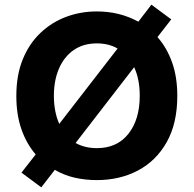

<svg xmlns="http://www.w3.org/2000/svg" viewBox="-20 -758 830 823"><path d="M157 45 72 -18 133 -96Q94 -141 72 -203.5Q50 -266 50 -347Q50 -436 77.5 -503.5Q105 -571 153.5 -617Q202 -663 264 -686Q326 -709 395 -709Q493 -709 573 -665L629 -738L714 -675L655 -599Q695 -554 717.5 -491Q740 -428 740 -347Q740 -229 694.5 -148.5Q649 -68 571 -27Q493 14 395 14Q345 14 299.5 3.5Q254 -7 215 -30ZM234 -227 484 -550Q446 -572 395 -572Q337 -572 296 -543.5Q255 -515 233 -464.5Q211 -414 211 -347Q211 -279 234 -227ZM395 -123Q482 -123 530.5 -184.5Q579 -246 579 -347Q579 -419 555 -470L304 -145Q344 -123 395 -123Z"/></svg>

Font: Ubuntu Sans ExtraBold
Style: Regular
Weight: 800
Designer: Dalton Maag Ltd
Foundry: Dalton Maag Ltd
Version: Version 1.006; ttfautohint (v1.8.4.7-5d5b)